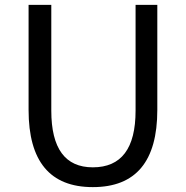

<svg xmlns="http://www.w3.org/2000/svg" viewBox="-20 -753 761 786"><path d="M97 -303V-733H190V-300Q190 -68 360 -68Q535 -68 535 -300V-733H624V-303Q624 13 360 13Q97 13 97 -303Z"/></svg>

Font: `nÑOSR
Style: Regular
Weight: 400
Designer: Ryoko NISHIZUKA ¬âXZm¬º[P (kana & ideographs); Paul D. Hunt (Latin, Greek & Cyrillic); Wenlong ZHANG _ e¬á¬ü¬ô (bopomof
Foundry: Adobe Systems Incorporated
Version: Version 1.00 June 24, 2014, initial release